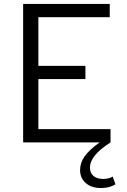

<svg xmlns="http://www.w3.org/2000/svg" viewBox="-20 -720 640 971"><path d="M97 0V-700H535V-633H174V-387H412V-320H174V-67H539V0Q485 35 460 66Q435 97 435 128Q435 155 453 170Q471 185 502 185Q515 185 528 182Q541 179 550 173L564 212Q534 231 491 231Q443 231 414 206Q385 181 385 140Q385 103 408.5 70Q432 37 484 0Z"/></svg>

Font: Red Hat Mono VF Light
Style: Regular
Weight: 300
Monospace: yes
Designer: Pentagram, MCKL
Foundry: Pentagram, MCKL
Version: Version 1.023